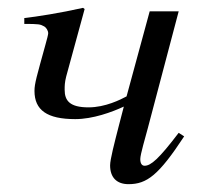

<svg xmlns="http://www.w3.org/2000/svg" viewBox="-20 -461 522 490"><path d="M436 -122C385 -55 365 -38 349 -38C342 -38 338 -44 338 -55C338 -67 351 -110 357 -133L436 -432H362L303 -215C288 -207 249 -187 206 -187C158 -187 145 -204 145 -232C145 -242 145 -250 149 -266L196 -438L192 -441C135 -428 71 -418 42 -415V-400C79 -400 83 -399 92 -394C98 -391 103 -383 103 -376C103 -373 100 -361 96 -347C74 -267 68 -248 68 -229C68 -180 100 -157 172 -157C217 -157 266 -175 296 -189L283 -139C272 -96 261 -54 261 -39C261 -8 278 9 308 9C355 9 385 -14 450 -113Z"/></svg>

Font: XITS
Style: Italic
Weight: 400
Italic angle: -16.33°
Designer: MicroPress Inc., with final additions and corrections provided by Coen Hoffman, Elsevier (retired)
Version: Version 1.107